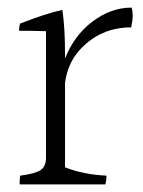

<svg xmlns="http://www.w3.org/2000/svg" viewBox="-20 -535 376 505"><path d="M151 -394V-381Q175 -442 223.5 -478.5Q272 -515 326 -515Q329 -507 329 -494Q329 -481 325 -463Q244 -463 190 -404Q158 -369 151 -317V-95Q198 -76 260 -73Q260 -59 257 -50H32Q31 -59 33 -73Q72 -78 86.5 -87.5Q101 -97 101 -120V-453Q72 -454 55.5 -454Q39 -454 30 -454Q30 -464 33 -473Q99 -499 144 -509Q151 -463 151 -394Z"/></svg>

Font: Halant Light
Style: Regular
Weight: 300
Designer: Hitesh Malaviya (Devanagari), Satya Rajpurohit (Latin)
Foundry: Indian Type Foundry
Version: Version 1.101;PS 1.0;hotconv 1.0.78;makeotf.lib2.5.61930; tt